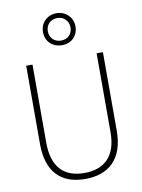

<svg xmlns="http://www.w3.org/2000/svg" viewBox="-105 -1061 844 1141"><g transform="rotate(-10 317.0 -490.0)"><path d="M317 -797C373 -797 415 -835 415 -893C415 -949 372 -990 317 -990C262 -990 219 -951 219 -893C219 -834 263 -797 317 -797ZM317 -825C275 -825 248 -855 248 -893C248 -932 276 -961 317 -961C356 -961 385 -932 385 -893C385 -854 358 -825 317 -825ZM549 -240V-714H511V-237C511 -92 436 -26 317 -26C194 -26 124 -95 124 -243V-714H86V-241C86 -75 168 10 316 10C456 10 549 -68 549 -240Z"/></g></svg>

Font: Noto Sans Myanmar SemiCondensed ExtraLight
Style: Regular
Weight: 200
Width: 4
Designer: Monotype Design Team
Foundry: Monotype Imaging Inc.
Version: Version 2.107